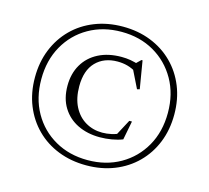

<svg xmlns="http://www.w3.org/2000/svg" viewBox="-102 -814 1027 943"><g transform="rotate(15 412.0 -342.5)"><path d="M411.5 -695Q489.5 -695 554.2 -669.2Q619 -643.5 666.5 -596.2Q714 -549 740 -484.5Q766 -420 766 -342.5Q766 -265 740 -200.5Q714 -136 666.5 -88.8Q619 -41.5 554.2 -15.8Q489.5 10 411.5 10Q334 10 269 -15.8Q204 -41.5 156.8 -88.8Q109.5 -136 83.5 -200.5Q57.5 -265 57.5 -342.5Q57.5 -420 83.5 -484.5Q109.5 -549 156.8 -596.2Q204 -643.5 269 -669.2Q334 -695 411.5 -695ZM411.5 -668.5Q318.5 -668.5 245.8 -627Q173 -585.5 131.5 -511.8Q90 -438 90 -342.5Q90 -246.5 131.5 -173Q173 -99.5 245.8 -58Q318.5 -16.5 411.5 -16.5Q505 -16.5 577.5 -58Q650 -99.5 691.8 -173Q733.5 -246.5 733.5 -342.5Q733.5 -438 691.8 -511.5Q650 -585 577.5 -626.8Q505 -668.5 411.5 -668.5ZM446.5 -165.5Q469.5 -165.5 493.2 -170.8Q517 -176 538 -187L510.5 -162L560.5 -256H574L555.5 -160.5Q532 -151 501.5 -145.8Q471 -140.5 440.5 -140.5Q377.5 -140.5 328.2 -164.5Q279 -188.5 250.8 -234Q222.5 -279.5 222.5 -344.5Q222.5 -406 249.5 -452.2Q276.5 -498.5 326.2 -524Q376 -549.5 443.5 -549.5Q467 -549.5 489 -545.8Q511 -542 536.5 -533.5H513.5L541 -560H546.5L570 -419L557 -415.5L505 -521L532 -493Q505 -509.5 481 -516Q457 -522.5 430.5 -522.5Q361.5 -522.5 320.2 -480Q279 -437.5 279 -357Q279 -296 301.2 -253Q323.5 -210 361.5 -187.8Q399.5 -165.5 446.5 -165.5Z"/></g></svg>

Font: Newsreader 36pt Light
Style: Regular
Weight: 300
Designer: Hugues Gentile
Foundry: Production Type
Version: Version 1.003